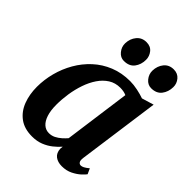

<svg xmlns="http://www.w3.org/2000/svg" viewBox="-221 -894 1022 1022"><g transform="rotate(45 289.5 -383.0)"><path d="M475.1 -102.7Q472.3 -81.3 478.3 -72.8Q484.2 -64.2 494.1 -64.2Q502 -64.2 512.4 -69.5Q522.7 -74.8 538.8 -88L552.8 -57.3Q547.9 -49.6 530.6 -33.3Q513.3 -17.1 486.3 -3.5Q459.3 10 425 10Q394.8 10 375 -4.8Q355.2 -19.7 353.7 -50.8L355.6 -67.4Q339.2 -48.3 316.8 -30.6Q294.5 -12.8 265.9 -1.4Q237.2 10 201.1 10Q142.9 10 105.5 -17.8Q68.2 -45.5 50.4 -92.3Q32.7 -139.2 32.7 -195.5Q32.7 -249.5 46.8 -303.1Q60.9 -356.7 88.3 -404.3Q115.7 -452 155.8 -488.9Q195.8 -525.8 247.9 -546.9Q299.9 -568 362.9 -568Q389.3 -568 419.9 -561.6Q450.4 -555.1 471.7 -547.3L539.4 -567.7ZM397.1 -497Q386.5 -501.9 374.6 -504Q362.7 -506.1 350.4 -506.1Q313.3 -506.1 284.5 -487.9Q255.7 -469.6 234.6 -438.5Q213.5 -407.3 199.9 -367.7Q186.3 -328.1 179.7 -285.2Q173.2 -242.4 173.2 -201.2Q173.2 -158.2 183 -127.9Q192.8 -97.6 210.6 -81.8Q228.3 -66.1 252 -66.1Q272.1 -66.1 289.1 -74.7Q306.1 -83.4 320.5 -96.1Q334.8 -108.9 345.8 -121.7ZM262.4 -620Q236.7 -620 218.7 -641.9Q200.6 -663.8 201.1 -691.3Q202.1 -726.8 222.7 -751.6Q243.3 -776.4 277.6 -776.4Q308.7 -776.4 325.5 -755.2Q342.3 -734.1 342.2 -707.8Q342 -671.6 322.4 -645.8Q302.7 -620 262.4 -620ZM467.8 -620Q442.2 -620 424.1 -641.9Q406.1 -663.8 406.6 -691.3Q407.6 -726.8 427.6 -751.6Q447.7 -776.4 482.9 -776.4Q513.2 -776.4 530.7 -755.2Q548.1 -734.1 547.6 -707.8Q547.1 -671.6 527.3 -645.8Q507.4 -620 467.8 -620Z"/></g></svg>

Font: Merriweather 7pt Light
Style: Italic
Weight: 300
Italic angle: -7.8°
Designer: Eben Sorkin
Foundry: Eben Sorkin
Version: Version 2.200;gftools[0.9.31]